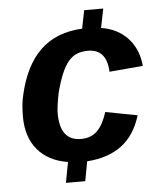

<svg xmlns="http://www.w3.org/2000/svg" viewBox="-51 -733 658 792"><g transform="rotate(-5 278.0 -336.5)"><path d="M268 -160Q310 -160 335.5 -185.5Q361 -211 377 -262L509 -237Q484 -155 428 -113.5Q372 -72 285 -66L270 15H190L206 -70Q125 -83 81 -135.5Q37 -188 37 -273Q37 -325 46 -361Q73 -481 138 -544Q203 -607 312 -613L327 -688H406L390 -609Q459 -598 500.5 -552.5Q542 -507 548 -438L409 -426Q405 -520 328 -520Q301 -520 281 -511.5Q261 -503 245.5 -484Q230 -465 217 -433.5Q204 -402 192 -356Q181 -298 181 -274Q181 -160 268 -160Z"/></g></svg>

Font: Libra Sans Modern
Style: Bold Italic
Weight: 700
Italic angle: -12°
Foundry: Stefan Peev, Context Ltd
Version: Version 1.000